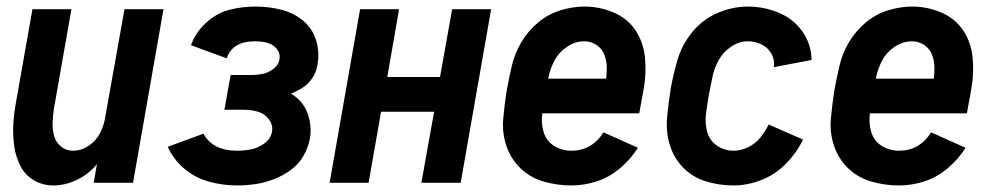

<svg xmlns="http://www.w3.org/2000/svg" viewBox="-20 -558 3040 586"><path d="M143 8Q110 8 83 -8Q56 -24 42 -52Q28 -80 23.5 -111.5Q19 -143 20.5 -176Q22 -209 28 -241L79 -530H198L144 -223Q141 -202 140.5 -181.5Q140 -161 145.5 -142Q151 -123 166.5 -110.5Q182 -98 203 -98Q228 -98 250.5 -113Q273 -128 285 -151Q297 -174 301 -200L360 -530H479L386 0H266L276 -58L275 -56Q250 -26 214.5 -9Q179 8 143 8Z M704 8Q659 8 616.5 -4Q574 -16 541.5 -44Q509 -72 492 -110L601 -150Q629 -98 704 -98Q725 -98 746 -102Q767 -106 786.5 -120Q806 -134 810 -155Q814 -176 801 -193.5Q788 -211 767.5 -217Q747 -223 725 -223H665L679 -302L684 -329H744Q761 -329 779 -332Q797 -335 813.5 -347Q830 -359 833 -377Q836 -395 824.5 -409Q813 -423 795 -427.5Q777 -432 759 -432Q689 -432 672 -380L563 -420Q576 -458 608.5 -488Q641 -518 680 -528Q719 -538 759 -538Q799 -538 836 -529Q873 -520 902.5 -497Q932 -474 944 -437Q956 -400 949 -361Q946 -339 933 -319.5Q920 -300 900 -288Q884 -279 868 -272Q874 -269 879 -265Q908 -244 920 -208.5Q932 -173 926 -136Q921 -108 906 -82Q891 -56 866.5 -38.5Q842 -21 814.5 -10.5Q787 0 759 4Q731 8 704 8Z M986 0 1079 -530H1198L1162 -323H1323L1360 -530H1479L1386 0H1266L1305 -217H1143L1105 0Z M1724 8Q1680 8 1639 -4Q1598 -16 1568.5 -44.5Q1539 -73 1525.5 -113Q1512 -153 1516 -197Q1520 -241 1527 -285Q1534 -322 1542.5 -358.5Q1551 -395 1571 -429Q1591 -463 1622 -489Q1653 -515 1690.5 -526.5Q1728 -538 1764 -538Q1810 -538 1852.5 -520Q1895 -502 1919.5 -465.5Q1944 -429 1948.5 -382Q1953 -335 1945 -289L1931 -212H1635V-210Q1631 -181 1639.5 -154Q1648 -127 1671.5 -112.5Q1695 -98 1724 -98Q1786 -98 1822 -154L1927 -107Q1905 -72 1872.5 -44.5Q1840 -17 1801.5 -4.5Q1763 8 1724 8ZM1653 -318H1830Q1832 -334 1832 -350Q1832 -371 1825 -390Q1818 -409 1801 -420.5Q1784 -432 1763 -432Q1736 -432 1711 -415.5Q1686 -399 1672.5 -373.5Q1659 -348 1654 -322Z M2219 8Q2175 8 2134.5 -4.5Q2094 -17 2065.5 -46Q2037 -75 2024.5 -115Q2012 -155 2016 -199Q2020 -243 2027 -287Q2035 -332 2048.5 -377.5Q2062 -423 2094 -461.5Q2126 -500 2171.5 -519Q2217 -538 2262 -538Q2311 -538 2356 -519.5Q2401 -501 2428.5 -462.5Q2456 -424 2457 -375L2342 -353Q2345 -375 2334.5 -394Q2324 -413 2304 -422.5Q2284 -432 2262 -432Q2236 -432 2211.5 -415.5Q2187 -399 2173.5 -374.5Q2160 -350 2154.5 -323.5Q2149 -297 2144 -271Q2139 -242 2135 -213Q2131 -184 2138 -157Q2145 -130 2167.5 -114Q2190 -98 2219 -98Q2241 -98 2263 -108.5Q2285 -119 2300.5 -138Q2316 -157 2326 -178L2431 -132Q2411 -91 2378.5 -58Q2346 -25 2303.5 -8.5Q2261 8 2219 8Z M2724 8Q2680 8 2639 -4Q2598 -16 2568.5 -44.5Q2539 -73 2525.5 -113Q2512 -153 2516 -197Q2520 -241 2527 -285Q2534 -322 2542.5 -358.5Q2551 -395 2571 -429Q2591 -463 2622 -489Q2653 -515 2690.5 -526.5Q2728 -538 2764 -538Q2810 -538 2852.5 -520Q2895 -502 2919.5 -465.5Q2944 -429 2948.5 -382Q2953 -335 2945 -289L2931 -212H2635V-210Q2631 -181 2639.5 -154Q2648 -127 2671.5 -112.5Q2695 -98 2724 -98Q2786 -98 2822 -154L2927 -107Q2905 -72 2872.5 -44.5Q2840 -17 2801.5 -4.5Q2763 8 2724 8ZM2653 -318H2830Q2832 -334 2832 -350Q2832 -371 2825 -390Q2818 -409 2801 -420.5Q2784 -432 2763 -432Q2736 -432 2711 -415.5Q2686 -399 2672.5 -373.5Q2659 -348 2654 -322Z"/></svg>

Font: Iosevka SS08
Style: Bold Italic
Weight: 700
Italic angle: -10°
Monospace: yes
Designer: Belleve Invis
Foundry: Belleve Invis
Version: 2.1.0; ttfautohint (v1.8.2)